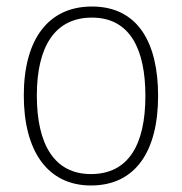

<svg xmlns="http://www.w3.org/2000/svg" viewBox="-20 -559 559 589"><path d="M465 -265C465 -428 403 -539 262 -539C128 -539 53 -438 53 -266C53 -97 125 10 259 10C397 10 465 -97 465 -265ZM93 -266C93 -417 149 -505 262 -505C380 -505 426 -406 426 -265C426 -115 374 -25 259 -25C146 -25 93 -117 93 -266Z"/></svg>

Font: Noto Sans Lao UI SemCond ExtLt
Style: Regular
Weight: 200
Width: 4
Designer: Monotype Design Team
Foundry: Monotype Imaging Inc.
Version: Version 2.000